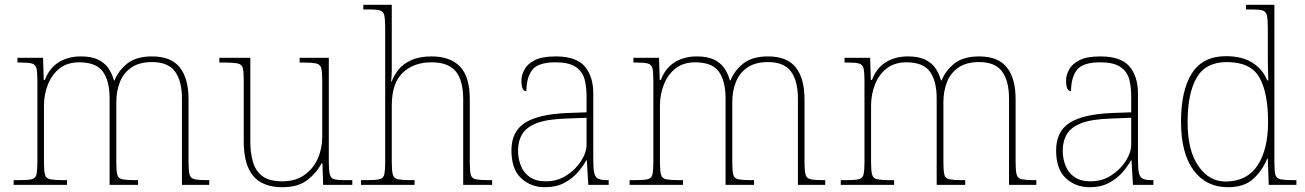

<svg xmlns="http://www.w3.org/2000/svg" viewBox="-20 -780 5506 810"><path d="M262.7 -20V0H37.6V-20H60.5Q96.7 -20 113.8 -23.9Q130.9 -27.8 134.3 -45.9Q137.7 -64 137.7 -94.2V-441.9Q137.7 -475.1 133.8 -492.2Q129.4 -507.8 115 -512Q100.6 -516.1 70.8 -516.1H53.7V-536.1H161.6L164.6 -442.9H169.4Q188.5 -493.2 228 -517.6Q267.6 -542 320.8 -542Q366.2 -542 394 -528.3Q422.4 -514.6 438 -491.2Q453.6 -467.8 460.4 -440.9H463.4Q479.5 -481.9 517.1 -512Q554.7 -542 621.6 -542Q701.7 -542 738.5 -495.6Q775.4 -449.2 775.4 -360.8V-94.2Q775.4 -59.1 779.8 -43.5Q784.2 -26.9 802.7 -23.4Q821.3 -20 852.5 -20H862.8V0H747.6V-365.2Q747.6 -438 718.5 -478Q689.5 -518.1 621.6 -518.1Q567.9 -518.1 535.2 -495.6Q501.5 -473.1 486.1 -434.6Q470.7 -396 470.7 -349.1V-94.2Q470.7 -60.1 474.6 -43.5Q478.5 -26.9 497.3 -23.4Q516.1 -20 547.4 -20H562.5V0H442.4V-365.2Q442.4 -438 414.1 -477.5Q385.7 -517.1 314.5 -517.1Q264.6 -517.1 231.9 -491.7Q199.2 -466.3 182.4 -424.1Q165.5 -381.8 165.5 -334V-94.2Q165.5 -59.1 169.9 -43.5Q174.3 -26.9 192.9 -23.4Q211.4 -20 242.7 -20Z M1171.4 9.8Q1088.4 9.8 1048.3 -37.6Q1008.3 -85 1008.3 -184.1V-441.9Q1008.3 -476.1 1004.4 -492.7Q1000 -509.3 981.4 -512.7Q962.9 -516.1 931.2 -516.1H905.3V-536.1H1036.1V-181.2Q1036.1 -134.3 1047.4 -96.2Q1058.6 -58.1 1087.4 -36.6Q1116.2 -15.1 1171.4 -15.1Q1226.6 -15.1 1263.7 -41.5Q1301.3 -67.9 1320.3 -110.4Q1339.4 -152.8 1339.4 -202.1V-441.9Q1339.4 -476.1 1335.4 -492.7Q1330.6 -509.3 1312 -512.7Q1293.5 -516.1 1262.2 -516.1H1244.1V-536.1H1367.2V-94.2Q1367.2 -60.1 1371.6 -43.9Q1375.5 -27.8 1389.9 -23.9Q1404.3 -20 1434.1 -20H1466.3V0H1343.3L1340.3 -90.8H1336.4Q1316.4 -51.8 1277.3 -21Q1238.3 9.8 1171.4 9.8Z M1729 -20V0H1502.9V-20H1527.8Q1564 -20 1581.1 -23.9Q1598.1 -27.8 1601.6 -45.7Q1605 -63.5 1605 -94.2V-662.1Q1605 -697.8 1601.1 -715.8Q1597.2 -731.9 1582.5 -736.1Q1567.9 -740.2 1538.1 -740.2H1512.7V-759.8H1632.8V-481.9Q1632.8 -469.2 1631.8 -456.5Q1630.9 -443.8 1629.9 -435.1H1631.8Q1636.7 -447.8 1643.8 -460.4Q1650.9 -473.1 1660.6 -485.4Q1679.7 -509.8 1714.4 -525.9Q1749 -542 1800.8 -542Q1878.9 -542 1920.4 -499.5Q1961.9 -457 1961.9 -361.8V-94.2Q1961.9 -60.1 1965.8 -43.5Q1969.7 -26.9 1988.8 -23.4Q2007.8 -20 2039.1 -20H2056.2V0H1934.1V-359.9Q1934.1 -440.9 1902.6 -479Q1871.1 -517.1 1800.8 -517.1Q1725.1 -517.1 1679 -473.1Q1632.8 -429.2 1632.8 -334V-94.2Q1632.8 -59.1 1637.2 -43.5Q1641.6 -26.9 1660.2 -23.4Q1678.7 -20 1710 -20Z M2278.8 9.8Q2219.7 9.8 2178.7 -28.1Q2137.7 -65.9 2137.7 -146Q2137.7 -225.1 2194.1 -261.5Q2250.5 -297.9 2371.6 -303.2L2454.6 -306.2V-371.1Q2454.6 -414.1 2445.8 -446.8Q2436.5 -479 2408.2 -498Q2379.9 -517.1 2323.7 -517.1Q2249.5 -517.1 2225.1 -484.6Q2200.7 -452.1 2200.7 -395Q2179.7 -395 2179.7 -440.9Q2179.7 -462.4 2191.9 -485.4Q2203.6 -508.8 2234.6 -525.4Q2265.6 -542 2323.7 -542Q2411.6 -542 2447.3 -499.5Q2482.9 -457 2482.9 -386.2V-109.9Q2482.9 -70.3 2486.3 -53.2Q2489.7 -34.2 2501.7 -27.1Q2513.7 -20 2540.5 -20H2547.9V0H2461.9L2455.6 -104H2453.6Q2441.9 -82 2419.9 -55.7Q2397.5 -28.8 2362.5 -9.5Q2327.6 9.8 2278.8 9.8ZM2282.7 -15.1Q2331.5 -15.1 2370.1 -40Q2408.7 -64.9 2431.6 -101.1Q2454.6 -137.2 2454.6 -169.9V-283.2L2368.7 -279.8Q2289.6 -277.3 2246.1 -261.2Q2201.7 -244.6 2183.6 -214.8Q2165.5 -185.1 2165.5 -145Q2165.5 -110.8 2177.2 -81.5Q2188.5 -51.8 2214.6 -33.4Q2240.7 -15.1 2282.7 -15.1Z M2861.3 -20V0H2636.2V-20H2659.2Q2695.3 -20 2712.4 -23.9Q2729.5 -27.8 2732.9 -45.9Q2736.3 -64 2736.3 -94.2V-441.9Q2736.3 -475.1 2732.4 -492.2Q2728 -507.8 2713.6 -512Q2699.2 -516.1 2669.4 -516.1H2652.3V-536.1H2760.3L2763.2 -442.9H2768.1Q2787.1 -493.2 2826.7 -517.6Q2866.2 -542 2919.4 -542Q2964.8 -542 2992.7 -528.3Q3021 -514.6 3036.6 -491.2Q3052.2 -467.8 3059.1 -440.9H3062Q3078.1 -481.9 3115.7 -512Q3153.3 -542 3220.2 -542Q3300.3 -542 3337.2 -495.6Q3374 -449.2 3374 -360.8V-94.2Q3374 -59.1 3378.4 -43.5Q3382.8 -26.9 3401.4 -23.4Q3419.9 -20 3451.2 -20H3461.4V0H3346.2V-365.2Q3346.2 -438 3317.1 -478Q3288.1 -518.1 3220.2 -518.1Q3166.5 -518.1 3133.8 -495.6Q3100.1 -473.1 3084.7 -434.6Q3069.3 -396 3069.3 -349.1V-94.2Q3069.3 -60.1 3073.2 -43.5Q3077.1 -26.9 3095.9 -23.4Q3114.7 -20 3146 -20H3161.1V0H3041V-365.2Q3041 -438 3012.7 -477.5Q2984.4 -517.1 2913.1 -517.1Q2863.3 -517.1 2830.6 -491.7Q2797.9 -466.3 2781 -424.1Q2764.2 -381.8 2764.2 -334V-94.2Q2764.2 -59.1 2768.6 -43.5Q2772.9 -26.9 2791.5 -23.4Q2810.1 -20 2841.3 -20Z M3752 -20V0H3526.9V-20H3549.8Q3585.9 -20 3603 -23.9Q3620.1 -27.8 3623.5 -45.9Q3627 -64 3627 -94.2V-441.9Q3627 -475.1 3623 -492.2Q3618.7 -507.8 3604.2 -512Q3589.8 -516.1 3560.1 -516.1H3543V-536.1H3650.9L3653.8 -442.9H3658.7Q3677.7 -493.2 3717.3 -517.6Q3756.8 -542 3810.1 -542Q3855.5 -542 3883.3 -528.3Q3911.6 -514.6 3927.2 -491.2Q3942.9 -467.8 3949.7 -440.9H3952.6Q3968.8 -481.9 4006.3 -512Q4043.9 -542 4110.8 -542Q4190.9 -542 4227.8 -495.6Q4264.6 -449.2 4264.6 -360.8V-94.2Q4264.6 -59.1 4269 -43.5Q4273.4 -26.9 4292 -23.4Q4310.5 -20 4341.8 -20H4352.1V0H4236.8V-365.2Q4236.8 -438 4207.8 -478Q4178.7 -518.1 4110.8 -518.1Q4057.1 -518.1 4024.4 -495.6Q3990.7 -473.1 3975.3 -434.6Q3960 -396 3960 -349.1V-94.2Q3960 -60.1 3963.9 -43.5Q3967.8 -26.9 3986.6 -23.4Q4005.4 -20 4036.6 -20H4051.8V0H3931.6V-365.2Q3931.6 -438 3903.3 -477.5Q3875 -517.1 3803.7 -517.1Q3753.9 -517.1 3721.2 -491.7Q3688.5 -466.3 3671.6 -424.1Q3654.8 -381.8 3654.8 -334V-94.2Q3654.8 -59.1 3659.2 -43.5Q3663.6 -26.9 3682.1 -23.4Q3700.7 -20 3731.9 -20Z M4576.7 9.8Q4517.6 9.8 4476.6 -28.1Q4435.5 -65.9 4435.5 -146Q4435.5 -225.1 4491.9 -261.5Q4548.3 -297.9 4669.4 -303.2L4752.4 -306.2V-371.1Q4752.4 -414.1 4743.7 -446.8Q4734.4 -479 4706.1 -498Q4677.7 -517.1 4621.6 -517.1Q4547.4 -517.1 4522.9 -484.6Q4498.5 -452.1 4498.5 -395Q4477.5 -395 4477.5 -440.9Q4477.5 -462.4 4489.7 -485.4Q4501.5 -508.8 4532.5 -525.4Q4563.5 -542 4621.6 -542Q4709.5 -542 4745.1 -499.5Q4780.8 -457 4780.8 -386.2V-109.9Q4780.8 -70.3 4784.2 -53.2Q4787.6 -34.2 4799.6 -27.1Q4811.5 -20 4838.4 -20H4845.7V0H4759.8L4753.4 -104H4751.5Q4739.7 -82 4717.8 -55.7Q4695.3 -28.8 4660.4 -9.5Q4625.5 9.8 4576.7 9.8ZM4580.6 -15.1Q4629.4 -15.1 4668 -40Q4706.5 -64.9 4729.5 -101.1Q4752.4 -137.2 4752.4 -169.9V-283.2L4666.5 -279.8Q4587.4 -277.3 4543.9 -261.2Q4499.5 -244.6 4481.4 -214.8Q4463.4 -185.1 4463.4 -145Q4463.4 -110.8 4475.1 -81.5Q4486.3 -51.8 4512.5 -33.4Q4538.6 -15.1 4580.6 -15.1Z M5160.6 9.8Q5068.4 9.8 5015.4 -61.5Q4962.4 -132.8 4962.4 -267.1Q4962.4 -398.9 5008.3 -470.9Q5054.2 -543 5152.3 -543Q5219.2 -543 5262.9 -515.9Q5306.6 -488.8 5326.2 -440.9H5330.6Q5329.6 -469.2 5329.1 -495.6Q5328.6 -522 5328.6 -543V-662.1Q5328.6 -697.8 5324.7 -715.8Q5320.3 -731.9 5305.9 -736.1Q5291.5 -740.2 5261.2 -740.2H5236.3V-759.8H5356.4V-94.2Q5356.4 -60.1 5360.4 -43.5Q5364.7 -26.9 5383.3 -23.4Q5401.9 -20 5433.6 -20H5449.2V0H5332.5L5328.6 -110.8H5326.2Q5304.2 -58.1 5265.9 -24.2Q5227.5 9.8 5160.6 9.8ZM5150.4 -14.2H5154.3Q5242.2 -16.1 5285.9 -83Q5329.6 -149.9 5329.6 -265.1Q5329.6 -390.1 5292.5 -454.1Q5255.4 -518.1 5155.3 -518.1Q5066.4 -518.1 5028.3 -452.1Q4990.2 -386.2 4990.2 -264.2Q4990.2 -143.1 5037.1 -77.6Q5081.5 -14.2 5150.4 -14.2Z"/></svg>

Font: Koh Santepheap Thin
Style: Regular
Weight: 100
Designer: Danh Hong
Version: Version 2.002; ttfautohint (v1.8.3)